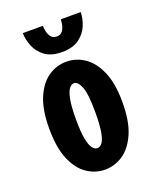

<svg xmlns="http://www.w3.org/2000/svg" viewBox="-134 -783 718 875"><g transform="rotate(-20 225.0 -345.5)"><path d="M224 11Q177.5 11 137.2 -16Q97 -43 72.2 -100.8Q47.5 -158.5 47.5 -251Q47.5 -343 72.2 -400.5Q97 -458 137.2 -485Q177.5 -512 224 -512Q271 -512 311.5 -485Q352 -458 377.2 -400.5Q402.5 -343 402.5 -251Q402.5 -158.5 377.2 -100.8Q352 -43 311.5 -16Q271 11 224 11ZM224 -93Q236.5 -93 247 -106Q257.5 -119 264 -153.2Q270.5 -187.5 270.5 -251Q270.5 -341 256.5 -374.5Q242.5 -408 224 -408Q211.5 -408 200.8 -394.2Q190 -380.5 183.2 -346.2Q176.5 -312 176.5 -251Q176.5 -188 183.2 -153.8Q190 -119.5 201 -106.2Q212 -93 224 -93ZM223 -559.5Q171 -559.5 140.5 -582.2Q110 -605 96.8 -638Q83.5 -671 83.5 -702H180.5Q180.5 -694 183.2 -677.8Q186 -661.5 195.5 -648Q205 -634.5 224 -634.5Q243.5 -634.5 252.8 -648Q262 -661.5 264.8 -677.8Q267.5 -694 267.5 -702H364Q364 -671 350.5 -638Q337 -605 306 -582.2Q275 -559.5 223 -559.5Z"/></g></svg>

Font: Trispace Condensed SemiBold
Style: Regular
Weight: 600
Width: 3
Designer: Tyler Finck
Foundry: Etcetera Type Company
Version: Version 1.210; ttfautohint (v1.8.3)